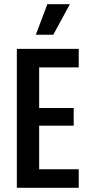

<svg xmlns="http://www.w3.org/2000/svg" viewBox="-20 -892 421 912"><path d="M60 0V-660H166V0ZM117 0V-88H354V0ZM117 -295V-379H330V-295ZM117 -572V-660H354V-572ZM233 -727H150L205 -872H312Z"/></svg>

Font: Bricolage Grotesque 24pt Condensed Medium
Style: Regular
Weight: 500
Width: 3
Designer: Mathieu Triay
Foundry: Atelier Triay
Version: Version 1.001;gftools[0.9.33.dev8+g029e19f]